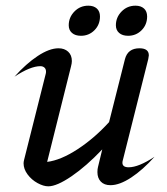

<svg xmlns="http://www.w3.org/2000/svg" viewBox="-20 -646 589 676"><path d="M63 -71Q63 -76 65 -84L141 -386Q142 -389 142 -394Q142 -403 136.5 -408Q131 -413 122 -413Q87 -413 31 -376Q72 -422 113 -449Q154 -476 186 -476Q207 -476 220 -464Q233 -452 233 -431Q233 -423 230 -412L146 -76Q194 -82 253 -120.5Q312 -159 364 -216L420 -438Q430 -476 471 -476Q504 -476 504 -451Q504 -448 502 -438L413 -84Q411 -78 411 -73Q411 -57 433 -57Q468 -57 524 -94Q483 -48 442 -21Q401 6 369 6Q347 6 335 -6.5Q323 -19 323 -40Q323 -51 325 -58L340 -120Q284 -61 232 -25.5Q180 10 150 10Q133 10 112 -1.5Q91 -13 77 -32Q63 -51 63 -71ZM222 -557Q222 -585 242 -605.5Q262 -626 291 -626Q310 -626 321 -616Q332 -606 332 -588Q332 -559 312.5 -539.5Q293 -520 265 -520Q245 -520 233.5 -530Q222 -540 222 -557ZM388 -557Q388 -585 408 -605.5Q428 -626 457 -626Q476 -626 487 -616Q498 -606 498 -588Q498 -559 478.5 -539.5Q459 -520 431 -520Q411 -520 399.5 -530Q388 -540 388 -557Z"/></svg>

Font: Srisakdi
Style: Bold
Weight: 700
Designer: Cadson Demak Co.,Ltd.
Foundry: Cadson Demak Co.,Ltd.
Version: Version 1.000